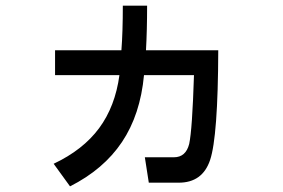

<svg xmlns="http://www.w3.org/2000/svg" viewBox="-20 -562 1002 680"><path d="M596 -5Q638 -5 650 -52Q661 -103 667 -296H490Q477 -156 412 -59Q347 38 228 98L170 18Q274 -31 331 -108Q388 -185 403 -296H175V-384H410Q415 -448 415 -542H501Q501 -455 497 -384H753Q752 -78 724 5Q697 85 613 85H507L493 -5Z"/></svg>

Font: Gmarket Sans TTF Medium
Style: Regular
Weight: 500
Designer: Creative Director : Sungho Lee; Art Director : Kiwoong Choi; Project Manager : Sori Yang, Jongwook Yoon; Font Designer :
Foundry: Sandoll Inc.
Version: Version 1.000;hotconv 1.0.109;makeotfexe 2.5.65596